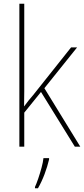

<svg xmlns="http://www.w3.org/2000/svg" viewBox="-20 -780 447 1021"><path d="M109 -376Q109 -333 109 -295Q109 -257 108 -214Q122 -233 132 -245.5Q142 -258 156 -274L358 -528H390L216 -311L407 0H378L198 -291L109 -181V0H83V-760H109ZM241 68Q232 106 217 146Q202 186 182 221H166V214Q174 197 183.5 169Q193 141 201 111.5Q209 82 211 61H241Z"/></svg>

Font: Noto Sans Kannada SemiCondensed Thin
Style: Regular
Weight: 100
Width: 4
Designer: Jelle Bosma - Monotype Design Team
Foundry: Monotype Imaging Inc.
Version: Version 2.005; ttfautohint (v1.8.4.7-5d5b)